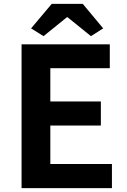

<svg xmlns="http://www.w3.org/2000/svg" viewBox="-20 -968 655 988"><path d="M91 0H556V-124H239V-322H499V-446H239V-617H545V-740H91ZM140 -822 204 -782 324 -879H328L448 -782L511 -822L406 -948H246Z"/></svg>

Font: Noto Sans Japanese Bold
Style: Bold
Weight: 700
Designer: Ryoko NISHIZUKA (kana & ideographs); Paul D. Hunt (Latin, Greek & Cyrillic); Wenlong ZHANG (bopomofo); Sandoll Communica
Foundry: Adobe Systems Incorporated
Version: Version 1.000;PS 1;hotconv 1.0.78;makeotf.lib2.5.61930